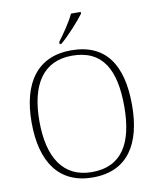

<svg xmlns="http://www.w3.org/2000/svg" viewBox="-100 -1008 897 1094"><g transform="rotate(-10 349.0 -460.5)"><path d="M293 -784V-771H303C347 -807 418 -886 443 -921V-931H387C366 -886 322 -822 293 -784ZM349 10C551 10 639 -135 639 -358C639 -588 553 -725 350 -725C157 -725 58 -589 58 -359C58 -128 154 10 349 10ZM349 -21C183 -21 103 -147 103 -358C103 -569 183 -694 350 -694C528 -694 594 -569 594 -358C594 -148 523 -21 349 -21Z"/></g></svg>

Font: Noto Serif Devanagari ExtraLight
Style: Regular
Weight: 200
Designer: Universal Thirst, Indian Type Foundry and the Monotype Design Team
Foundry: Monotype Imaging Inc.
Version: Version 2.004